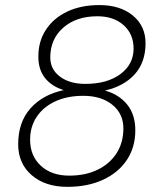

<svg xmlns="http://www.w3.org/2000/svg" viewBox="-20 -723 626 753"><path d="M244.1 9.8Q157.2 9.8 104.2 -36.1Q51.3 -82 51.3 -157.2Q51.3 -243.7 99.4 -297.9Q147.5 -352.1 230 -369.6Q183.6 -383.8 157 -416.5Q130.4 -449.2 130.4 -501Q130.4 -561.5 160.4 -606.9Q190.4 -652.3 244.1 -677.7Q297.9 -703.1 369.6 -703.1Q451.2 -703.1 501 -662.1Q550.8 -621.1 550.8 -553.7Q550.8 -478.5 508.3 -431.6Q465.8 -384.8 392.6 -368.2V-367.7Q447.3 -352.1 479 -312.7Q510.7 -273.4 510.7 -211.9Q510.7 -145.5 477.5 -95.7Q444.3 -45.9 384.3 -18.1Q324.2 9.8 244.1 9.8ZM251.5 -34.2Q315.4 -34.2 363 -57.4Q410.6 -80.6 437.3 -122.3Q463.9 -164.1 463.9 -219.2Q463.9 -276.9 420.7 -312Q377.4 -347.2 306.6 -347.2Q244.1 -347.2 197.3 -325.7Q150.4 -304.2 124.3 -265.4Q98.1 -226.6 98.1 -174.8Q98.1 -111.8 140.1 -73Q182.1 -34.2 251.5 -34.2ZM314.9 -394Q400.4 -394 452.1 -432.4Q503.9 -470.7 503.9 -532.7Q503.9 -589.4 464.8 -624.3Q425.8 -659.2 361.8 -659.2Q279.3 -659.2 228.3 -614.7Q177.2 -570.3 177.2 -497.6Q177.2 -451.2 215.1 -422.6Q252.9 -394 314.9 -394Z"/></svg>

Font: Cascadia Mono PL ExtraLight
Style: Italic
Weight: 200
Italic angle: -10°
Monospace: yes
Designer: Aaron Bell
Foundry: Saja Typeworks
Version: Version 2404.023; ttfautohint (v1.8.4)